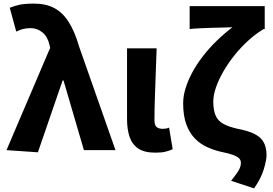

<svg xmlns="http://www.w3.org/2000/svg" viewBox="-20 -832 1515 1064"><path d="M190 12 16 0 258 -567 254 -584Q244 -629 215 -652.5Q186 -676 150 -676Q124 -676 106.5 -671Q89 -666 70 -657L34 -789Q61 -800 90 -806Q119 -812 169 -812Q234 -812 280.5 -787.5Q327 -763 360.5 -710.5Q394 -658 418 -575L620 0H445L332 -386H327Z M841 14Q780 14 746 -9Q712 -32 698 -74Q684 -116 684 -172V-564H848Q846 -498 843 -424Q840 -350 838 -282.5Q836 -215 836 -166Q836 -139 847.5 -128.5Q859 -118 883 -118Q890 -118 899.5 -119.5Q909 -121 917 -125L937 -5Q919 3 897.5 8.5Q876 14 841 14Z M1388 212 1261 170Q1278 148 1290 131.5Q1302 115 1308.5 100.5Q1315 86 1315 71Q1315 56 1305.5 46Q1296 36 1272.5 27Q1249 18 1204 9Q1165 0 1127.5 -17Q1090 -34 1060.5 -64Q1031 -94 1013 -141.5Q995 -189 995 -260Q995 -300 1008.5 -343.5Q1022 -387 1046 -431.5Q1070 -476 1104 -520Q1138 -564 1179.5 -604.5Q1221 -645 1268 -681Q1250 -680 1220.5 -679.5Q1191 -679 1157 -678Q1123 -677 1090 -675.5Q1057 -674 1031 -671V-798H1447V-671H1441Q1396 -644 1354.5 -606Q1313 -568 1278 -524Q1243 -480 1217 -434.5Q1191 -389 1176.5 -346.5Q1162 -304 1162 -269Q1162 -221 1175 -191.5Q1188 -162 1218 -145.5Q1248 -129 1298 -118Q1384 -102 1420.5 -69.5Q1457 -37 1457 28Q1457 56 1441.5 107Q1426 158 1388 212Z"/></svg>

Font: Noto Sans JP ExtraBold
Style: Regular
Weight: 800
Designer: Ryoko NISHIZUKA  (kana, bopomofo & ideographs); Paul D. Hunt (Latin, Greek & Cyrillic); Sandoll Communications , Soo-you
Foundry: Adobe
Version: Version 2.004-H2;hotconv 1.0.118;makeotfexe 2.5.65603